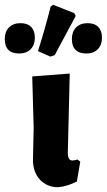

<svg xmlns="http://www.w3.org/2000/svg" viewBox="-87 -778 447 804"><path d="M124 -541 72 -564Q101 -655 125 -750L135 -758L224 -723L230 -711L142 -547ZM-7 -554Q-67 -554 -67 -615Q-67 -645 -49.5 -663Q-32 -681 -1 -681Q28 -681 43.5 -665Q59 -649 59 -620Q59 -590 41.5 -572Q24 -554 -7 -554ZM275 -554Q214 -554 214 -615Q214 -645 231.5 -663Q249 -681 280 -681Q309 -681 324.5 -665Q340 -649 340 -620Q340 -590 322.5 -572Q305 -554 275 -554ZM157 6Q110 6 80.5 -25.5Q51 -57 51 -109L54 -243L48 -458L205 -470L197 -137Q197 -106 216 -106Q225 -106 238 -110L249 -101L235 -18Q196 2 157 6Z"/></svg>

Font: Alegreya Sans SC ExtraBold
Style: Regular
Weight: 800
Designer: Juan Pablo del Peral
Foundry: Huerta Tipografica
Version: Version 2.007